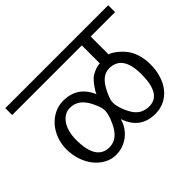

<svg xmlns="http://www.w3.org/2000/svg" viewBox="-128 -908 1052 1052"><g transform="rotate(-45 398.5 -381.5)"><path d="M797.4 -633.3H608.4V-494.1Q614.7 -494.1 626.7 -487.3Q638.7 -480.5 652.3 -469.5Q666 -458.5 679 -444.6Q691.9 -430.7 700.7 -417Q732.4 -364.7 732.4 -293.5Q732.4 -248 720.2 -209.2Q708 -170.4 685.5 -142.3Q663.1 -114.3 631.1 -98.4Q599.1 -82.5 560.1 -82.5Q443.4 -82.5 405.3 -196.8Q397.9 -169.9 383.1 -147.7Q368.2 -125.5 347.7 -109.4Q327.1 -93.3 302.2 -84.5Q277.3 -75.7 249.5 -75.7Q212.9 -75.7 181.4 -92.8Q149.9 -109.9 126.7 -139.2Q103.5 -168.5 90.3 -207.5Q77.1 -246.6 77.1 -290.5Q77.1 -331.5 90.8 -368.2Q104.5 -404.8 128.2 -432.1Q151.9 -459.5 184.1 -475.3Q216.3 -491.2 253.4 -491.2Q363.3 -491.2 407.7 -386.7Q407.7 -390.6 414.1 -401.9Q420.4 -413.1 429.7 -426Q439 -439 449.5 -450.9Q460 -462.9 468.8 -468.8Q505.9 -492.7 539.6 -494.1V-633.3H0V-686.5H797.4ZM659.2 -290.5Q659.2 -438.5 556.2 -438.5Q501 -438.5 464.4 -367.7Q438 -316.9 438 -295.4Q438 -291.5 438.5 -290.5Q438 -289.6 438 -286.1Q438 -276.4 441.7 -261.5Q445.3 -246.6 451.4 -230.5Q457.5 -214.4 465.6 -199.2Q473.6 -184.1 481.9 -173.8Q498 -153.8 519 -144.5Q540 -135.3 565.4 -135.3Q659.2 -135.3 659.2 -290.5ZM377.4 -290.5Q377.4 -317.9 353.5 -365.2Q316.9 -437.5 252.4 -437.5Q229 -437.5 210.4 -426.3Q191.9 -415 178.7 -395.3Q165.5 -375.5 158.4 -348.4Q151.4 -321.3 151.4 -289.1Q151.4 -130.9 252.4 -130.9Q316.9 -130.9 353.5 -210Q377.4 -260.7 377.4 -290.5Z"/></g></svg>

Font: SakalBharati
Style: Regular
Weight: 400
Designer: CDAC GIST
Foundry: CDAC
Version: 13.02